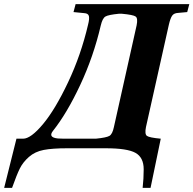

<svg xmlns="http://www.w3.org/2000/svg" viewBox="-53 -712 929 922"><path d="M-33 190 26 -46H58Q95 -46 153.5 -116Q212 -186 274 -317Q336 -448 370 -594Q377 -621 374 -634.5Q371 -648 351 -649L300 -654L310 -692H856L846 -654L802 -650Q782 -649 773.5 -636.5Q765 -624 758 -594L648 -102Q641 -68 652.5 -59.5Q664 -51 719 -46L670 190H632Q637 146 637 101Q637 44 597.5 22Q558 0 455 0H269Q199 0 157 8Q115 16 86 41.5Q57 67 42 97.5Q27 128 5 190ZM201 -83Q177 -52 225 -47Q237 -46 254 -46H407Q458 -51 472.5 -59.5Q487 -68 494 -102L603 -590Q610 -624 598.5 -632.5Q587 -641 532 -646H518Q467 -641 453 -632.5Q439 -624 431 -590Q396 -440 332 -303.5Q268 -167 201 -83Z"/></svg>

Font: Heuristica
Style: Bold Italic
Weight: 700
Italic angle: -13°
Version: Version 1.0.2